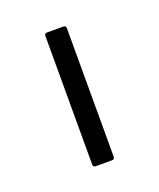

<svg xmlns="http://www.w3.org/2000/svg" viewBox="-65 -728 285 344"><g transform="rotate(-20 78.0 -555.5)"><path d="M62 -428Q57 -428 57 -433V-678Q57 -683 62 -683H93Q98 -683 98 -678V-433Q98 -428 93 -428Z"/></g></svg>

Font: Sofia Sans Semi Condensed ExtraLight
Style: Regular
Weight: 250
Version: Version 4.100